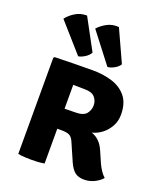

<svg xmlns="http://www.w3.org/2000/svg" viewBox="-150 -917 867 1024"><g transform="rotate(20 283.0 -405.5)"><path d="M517 -383.5Q517 -346 499.8 -315.8Q482.5 -285.5 456.2 -266.2Q430 -247 403 -241Q429.5 -231.5 447.2 -213.5Q465 -195.5 477.5 -166.5L505 -103.5Q514 -83.5 525.5 -66.2Q537 -49 550.5 -37Q536.5 -19.5 508.8 -5.2Q481 9 448.5 9Q416 9 396.5 -6.8Q377 -22.5 361.5 -57.5L317 -159.5Q306 -184.5 290.2 -191Q274.5 -197.5 248.5 -197.5H223V0Q204 3.5 183.8 4.5Q163.5 5.5 149 5.5Q135.5 5.5 113.5 4.5Q91.5 3.5 73.5 0V-545.5L79.5 -551.5Q138.5 -553 191 -554Q243.5 -555 295.5 -555Q356 -555 406.2 -539Q456.5 -523 486.8 -485.5Q517 -448 517 -383.5ZM223 -446.5V-311Q241.5 -311.5 257.8 -311.8Q274 -312 282 -312Q329.5 -312 346.2 -332.8Q363 -353.5 363 -380.5Q363 -406.5 346.2 -426Q329.5 -445.5 288.5 -445.5Q270.5 -445.5 256 -446Q241.5 -446.5 223 -446.5ZM346.5 -819.5 429.5 -638Q420 -622 399.5 -610.8Q379 -599.5 361.5 -598.5L230.5 -768.5Q251 -791.5 280.5 -807Q310 -822.5 346.5 -819.5ZM166 -819 261 -643Q252 -626 232.2 -613.5Q212.5 -601 195.5 -598.5L53 -760Q72 -784.5 100.8 -802Q129.5 -819.5 166 -819Z"/></g></svg>

Font: Signika Negative SC
Style: Bold
Weight: 700
Designer: Anna Giedryś
Foundry: Anna Giedryś
Version: Version 2.000; ttfautohint (v1.8.3) -l 8 -r 50 -G 200 -x 9 -